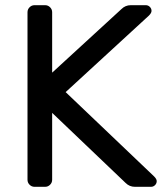

<svg xmlns="http://www.w3.org/2000/svg" viewBox="-20 -720 639 740"><path d="M574 -40Q584 -30 584 -22Q584 -13 577.5 -6.5Q571 0 562 0H500Q479 0 464 -15L181 -285V-27Q181 -16 173 -8Q165 0 154 0H113Q102 0 94 -8Q86 -16 86 -27V-673Q86 -684 94 -692Q102 -700 113 -700H154Q165 -700 173 -692Q181 -684 181 -673V-440L448 -685Q463 -700 484 -700H542Q551 -700 557.5 -693.5Q564 -687 564 -678Q564 -670 554 -660L233 -365Z"/></svg>

Font: Hezaedrus
Style: Regular
Weight: 400
Designer: Hubert & Fischer
Foundry: Hubert & Fischer
Version: Version 1.10;September 3, 2019;FontCreator 11.5.0.2425 64-bi